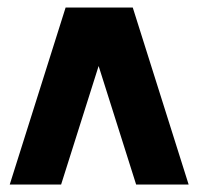

<svg xmlns="http://www.w3.org/2000/svg" viewBox="-20 -492 540 512"><path d="M483 0H343L243 -316L143 0H6L155 -472H334Z"/></svg>

Font: Coval
Style: Black
Weight: 1000
Foundry: Context Ltd
Version: Version 001.000